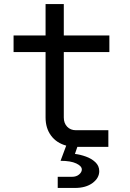

<svg xmlns="http://www.w3.org/2000/svg" viewBox="-20 -725 640 948"><path d="M265 203V148H335Q357 148 370.5 136.5Q384 125 384 112Q384 95 356.5 82Q329 69 279 69L307 -6Q259 -19 232 -55.5Q205 -92 205 -145V-468H47V-550H205V-705H295V-550H520V-468H295V-145Q295 -117 311.5 -99.5Q328 -82 355 -82H515V0H362L350 35Q376 38 404 48Q432 58 451 76Q470 94 470 120Q470 154 437 178.5Q404 203 350 203Z"/></svg>

Font: JetBrainsMono NFM
Style: Regular
Weight: 400
Monospace: yes
Designer: Philipp Nurullin, Konstantin Bulenkov
Foundry: JetBrains
Version: Version 2.304; ttfautohint (v1.8.4.7-5d5b);Nerd Fonts 3.3.0